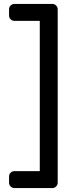

<svg xmlns="http://www.w3.org/2000/svg" viewBox="-20 -796 385 975"><path d="M26 132V100Q26 89 34 81Q42 73 53 73H182V-690H53Q42 -690 34 -698Q26 -706 26 -717V-749Q26 -760 34 -768Q42 -776 53 -776H246Q257 -776 265 -768Q273 -760 273 -749V132Q273 143 265 151Q257 159 246 159H53Q42 159 34 151Q26 143 26 132Z"/></svg>

Font: Rubik
Style: Regular
Weight: 400
Designer: Hubert & Fischer
Foundry: Hubert & Fischer
Version: Version 1.100